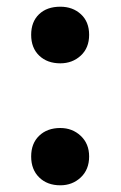

<svg xmlns="http://www.w3.org/2000/svg" viewBox="-20 -541 361 573"><path d="M73 -74Q73 -35 97 -11.5Q121 12 160 12Q196 12 221 -11.5Q246 -35 246 -74Q246 -112 221 -135.5Q196 -159 160 -159Q121 -159 97 -136Q73 -113 73 -74ZM73 -437Q73 -398 97 -375Q121 -352 160 -352Q196 -352 221 -375Q246 -398 246 -437Q246 -476 221.5 -498.5Q197 -521 160 -521Q120 -521 96.5 -498.5Q73 -476 73 -437Z"/></svg>

Font: Geom SemiBold
Style: Bold
Weight: 600
Version: Version 1.102